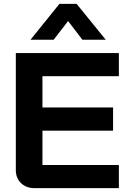

<svg xmlns="http://www.w3.org/2000/svg" viewBox="-20 -975 668 995"><path d="M62 -94V-700H596V-580H200V-418H566V-298H200V-120H596V0H159Q116 0 89 -26Q62 -52 62 -94ZM288 -955H377L528 -769H407L333 -866L258 -769H138Z"/></svg>

Font: Bai Jamjuree
Style: Bold
Weight: 700
Designer: Katatrad Aksorn Co.,Ltd.
Foundry: Cadson Demak Co.,Ltd.
Version: Version 1.000; ttfautohint (v1.6)